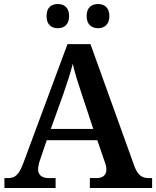

<svg xmlns="http://www.w3.org/2000/svg" viewBox="-20 -933 775 953"><path d="M467 -793C496 -793 523 -810 523 -853C523 -897 496 -913 467 -913C436 -913 410 -897 410 -853C410 -810 436 -793 467 -793ZM267 -793C297 -793 323 -810 323 -853C323 -897 297 -913 267 -913C236 -913 211 -897 211 -853C211 -810 236 -793 267 -793ZM2 0H256V-49H222C191 -49 169 -63 169 -92C169 -106 174 -127 180 -143L212 -237H463L499 -132C504 -119 508 -105 508 -91C508 -61 486 -49 459 -49H426V0H735V-49H719C684 -49 663 -63 645 -114L429 -714H315L96 -124C73 -62 54 -49 17 -49H2ZM232 -293 295 -468C313 -520 330 -572 341 -616C352 -569 370 -512 387 -462L443 -293Z"/></svg>

Font: Noto Serif Tamil SemiBold
Style: Italic
Weight: 600
Italic angle: -12°
Designer: Indian Type Foundry, Tom Grace, and the Monotype Design Team
Foundry: Monotype Imaging Inc.
Version: Version 2.003